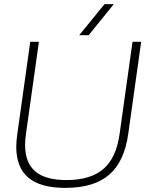

<svg xmlns="http://www.w3.org/2000/svg" viewBox="-20 -903 748 933"><path d="M59 -190Q59 -214 64 -251L127 -700H169L106 -251Q102 -226 102 -199Q102 -112 151.5 -70Q201 -28 303 -28Q420 -28 482.5 -82Q545 -136 561 -251L624 -700H666L603 -251Q584 -117 510 -53.5Q436 10 297 10Q177 10 118 -39.5Q59 -89 59 -190ZM488 -883H533L411 -732H365Z"/></svg>

Font: Krub ExtraLight
Style: Italic
Weight: 275
Italic angle: -8°
Designer: Ekaluck Peanpanawate
Foundry: Cadson Demak Co.,Ltd.
Version: Version 1.000; ttfautohint (v1.6)